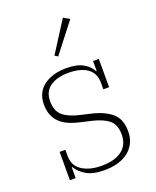

<svg xmlns="http://www.w3.org/2000/svg" viewBox="-143 -841 762 937"><g transform="rotate(-20 238.0 -372.5)"><path d="M235 12Q177 12 142.5 -8.5Q108 -29 93 -56H90V0H60V-147H90V-115Q90 -64 129.5 -38.5Q169 -13 231 -13Q299 -13 336.5 -41.5Q374 -70 374 -124Q374 -175 344.5 -199Q315 -223 258 -236L210 -247Q177 -254 150.5 -265Q124 -276 105.5 -293Q87 -310 77 -334Q67 -358 67 -391Q67 -422 79 -446.5Q91 -471 113 -487Q135 -503 164.5 -511.5Q194 -520 230 -520Q286 -520 318 -501Q350 -482 362 -456H365V-508H395V-361H365V-395Q365 -445 329.5 -470Q294 -495 232 -495Q172 -495 136.5 -470Q101 -445 101 -395Q101 -343 131 -318.5Q161 -294 216 -282L263 -271Q332 -256 370.5 -224Q409 -192 409 -128Q409 -63 362.5 -25.5Q316 12 235 12ZM197 -597 299 -757 331 -739 213 -587Z"/></g></svg>

Font: IBM Plex Serif ExtraLight
Style: Regular
Weight: 200
Designer: Mike Abbink, Paul van der Laan, Pieter van Rosmalen
Foundry: Bold Monday
Version: Version 2.5